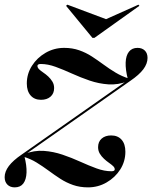

<svg xmlns="http://www.w3.org/2000/svg" viewBox="-23 -786 648 817"><path d="M39.5 11.3Q20.2 11.3 8.5 -0.4Q-3.2 -12.1 -3.2 -32.3Q-3.2 -55.6 14.5 -79.4Q32.3 -103.2 70.2 -129L521 -445.2V-440.3Q479 -424.2 438.3 -427Q397.6 -429.8 358.5 -443.1Q319.4 -456.5 283.1 -473Q246.8 -489.5 213.7 -501.6Q180.6 -513.7 150.8 -513.7Q136.3 -513.7 136.3 -505.6Q136.3 -498.4 143.1 -491.5Q150 -484.7 160.9 -477.4Q171.8 -470.2 182.3 -460.5Q192.7 -450.8 200 -438.7Q207.3 -426.6 207.3 -411.3Q207.3 -387.9 191.9 -374.6Q176.6 -361.3 151.6 -361.3Q123.4 -361.3 107.3 -379.8Q91.1 -398.4 91.1 -430.6Q91.1 -471.8 112.9 -506Q134.7 -540.3 171 -561.3Q207.3 -582.3 250 -582.3Q284.7 -582.3 313.7 -572.2Q342.7 -562.1 368.1 -545.6Q393.5 -529 418.1 -510.9Q442.7 -492.7 469 -477Q495.2 -461.3 525.8 -451.6L521 -449.2Q510.5 -490.3 511.7 -520.2Q512.9 -550 525.8 -566.1Q538.7 -582.3 562.1 -582.3Q581.5 -582.3 593.1 -571Q604.8 -559.7 604.8 -539.5Q604.8 -515.3 587.1 -491.5Q569.4 -467.7 531.5 -441.9L80.6 -125.8V-130.6Q122.6 -146.8 163.3 -144Q204 -141.1 243.1 -127.8Q282.3 -114.5 318.5 -98Q354.8 -81.5 387.9 -69.4Q421 -57.3 450.8 -57.3Q465.3 -57.3 465.3 -65.3Q465.3 -72.6 458.1 -79.4Q450.8 -86.3 440.3 -93.5Q429.8 -100.8 419.4 -110.5Q408.9 -120.2 401.6 -132.3Q394.4 -144.4 394.4 -159.7Q394.4 -183.1 409.7 -196.4Q425 -209.7 450 -209.7Q478.2 -209.7 494.4 -191.5Q510.5 -173.4 510.5 -140.3Q510.5 -99.2 488.7 -64.9Q466.9 -30.6 430.6 -9.7Q394.4 11.3 351.6 11.3Q316.9 11.3 287.9 1.2Q258.9 -8.9 233.5 -25.4Q208.1 -41.9 183.5 -60.1Q158.9 -78.2 132.7 -94.4Q106.5 -110.5 75.8 -119.4L80.6 -121.8Q91.1 -81.5 89.9 -51.6Q88.7 -21.8 76.2 -5.2Q63.7 11.3 39.5 11.3ZM566.1 -766.1 570.2 -761.3 379 -625H370.2L258.1 -761.3L263.7 -766.1L444.4 -698.4L382.3 -683.9Z"/></svg>

Font: Playfair 144pt
Style: Bold Italic
Weight: 700
Italic angle: -15.6°
Designer: Claus Eggers Sørensen
Foundry: Claus Eggers Sørensen
Version: Version 2.203